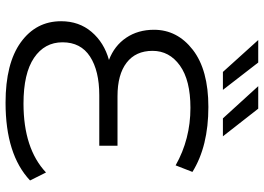

<svg xmlns="http://www.w3.org/2000/svg" viewBox="-146 -774 927 674"><g transform="rotate(90 317.0 -437.5)"><path d="M296 -757H233L121 -881H200ZM459 -757H396L283 -881H362ZM586 -136 614 -80Q523 6 341 6Q203 6 129 -47.5Q55 -101 55 -189Q55 -252 92.5 -296Q130 -340 191 -357Q141 -376 113 -417.5Q85 -459 85 -515Q85 -597 155.5 -651.5Q226 -706 356 -706Q494 -706 584 -650L561 -591Q469 -643 359 -643Q262 -643 210.5 -606Q159 -569 159 -510Q159 -451 200.5 -419Q242 -387 318 -387H492V-323H315Q229 -323 179 -290.5Q129 -258 129 -194Q129 -131 183.5 -94Q238 -57 344 -57Q502 -57 586 -136Z"/></g></svg>

Font: Montserrat Alternates
Style: Regular
Weight: 400
Designer: Julieta Ulanovsky
Foundry: Julieta Ulanovsky
Version: Version 7.200;PS 007.200;hotconv 1.0.88;makeotf.lib2.5.64775